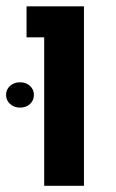

<svg xmlns="http://www.w3.org/2000/svg" viewBox="-44 -602 375 622"><path d="M99.1 0V-481H42V-581.5H228V0ZM21 -253.4Q1.5 -253.4 -11.5 -265.4Q-24.4 -277.3 -24.4 -294.4Q-24.4 -312 -11.5 -323.7Q1.5 -335.4 21 -335.4Q40.5 -335.4 53.2 -323.7Q65.9 -312 65.9 -294.4Q65.9 -276.9 53.2 -265.1Q40.5 -253.4 21 -253.4Z"/></svg>

Font: Heebo SemiBold
Style: Regular
Weight: 600
Designer: Oded Ezer
Foundry: Ezer Type House
Version: Version 3.100